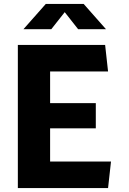

<svg xmlns="http://www.w3.org/2000/svg" viewBox="-20 -959 660 979"><path d="M71 0H531L546 -135.5H235.5V-304.5H468.5V-433H235.5V-594.5H531L516 -730H71ZM99.5 -810H241.5L310 -897L378.5 -810H520.5L406.5 -939H213.5Z"/></svg>

Font: Monaspace Krypton ExtraBold
Style: Regular
Weight: 800
Designer: Riley Cran & the Lettermatic Team
Foundry: Lettermatic
Version: Version 1.101 (Monaspace Krypton)